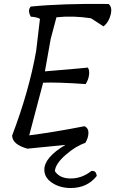

<svg xmlns="http://www.w3.org/2000/svg" viewBox="-20 -748 580 966"><path d="M206 -389Q410 -406 422 -408Q431 -395 428 -371Q425 -347 411 -325Q267 -335 197 -332L127 -67Q252 -83 405 -113Q426 -103 425 -78Q424 -53 409 -29Q361 -13 310 31.5Q259 76 256 113Q280 150 336 150Q392 150 440 112Q453 111 459 117Q465 123 467 137Q419 198 336 198Q282 198 242.5 172Q203 146 203 106Q203 44 309 -19L118 0Q42 -21 41 -66Q126 -289 162 -492L181 -653Q167 -662 135 -664Q117 -697 135 -715Q297 -731 526 -728Q546 -713 537 -675Q528 -637 501 -615L438 -656Q348 -670 264 -661L235 -552Z"/></svg>

Font: Tillana
Style: Regular
Weight: 400
Designer: Lipi Raval (Devanagari, Latin), Jonny Pinhorn (Latin)
Foundry: Indian Type Foundry
Version: Version 2.003;PS 1.0;hotconv 1.0.79;makeotf.lib2.5.61930; tt